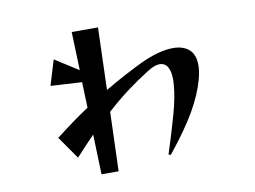

<svg xmlns="http://www.w3.org/2000/svg" viewBox="-72 -713 1145 863"><g transform="rotate(-10 500.0 -281.5)"><path d="M637 10Q669 -90 690 -165Q711 -240 715 -298Q715 -303 715.5 -307.5Q716 -312 716 -316Q716 -397 667 -397Q645 -397 613 -377Q565 -347 515.5 -310.5Q466 -274 412 -225L403 45H325L319 -137Q299 -117 278 -94.5Q257 -72 234 -47L162 -150Q203 -182 241.5 -210Q280 -238 315 -261L311 -378L168 -386L203 -501L310 -433L304 -608H424L415 -324Q464 -353 506.5 -375.5Q549 -398 586 -416Q675 -458 739 -458Q786 -458 812.5 -434.5Q839 -411 839 -362Q839 -349 836.5 -332.5Q834 -316 829 -298Q811 -232 768.5 -158.5Q726 -85 647 13Z"/></g></svg>

Font: Reggae One
Style: Regular
Weight: 400
Designer: Fontworks Inc.
Foundry: Fontworks Inc.
Version: Version 1.100